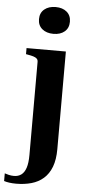

<svg xmlns="http://www.w3.org/2000/svg" viewBox="-109 -797 480 1070"><g transform="rotate(5 131.5 -262.0)"><path d="M84 72V-448Q84 -460 77.5 -466.5Q71 -473 58 -477Q45 -481 27 -484L16 -486V-520H236V26Q236 85 220.5 125.5Q205 166 176.5 191Q148 216 109 227Q70 238 24 238Q3 238 -14.5 235.5Q-32 233 -44 229V186Q-36 189 -21.5 192.5Q-7 196 8 196Q32 196 49 183.5Q66 171 75 144Q84 117 84 72ZM158 -612Q119 -612 95 -632Q71 -652 71 -687Q71 -722 95 -742Q119 -762 158 -762Q197 -762 220.5 -742Q244 -722 244 -687Q244 -652 220.5 -632Q197 -612 158 -612Z"/></g></svg>

Font: Roboto Serif 144pt SemiBold
Style: Regular
Weight: 600
Version: Version 1.008